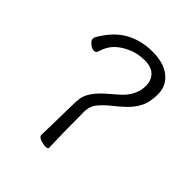

<svg xmlns="http://www.w3.org/2000/svg" viewBox="-200 -837 971 971"><g transform="rotate(45 285.0 -351.5)"><path d="M300 -105 303 1Q303 10 285.5 10Q268 10 248.5 2.5Q229 -5 229 -17L231 -105L233 -219Q234 -268 237 -286Q242 -314 263 -342.5Q284 -371 311.5 -394.5Q339 -418 366 -442Q428 -497 428 -568Q428 -604 405 -629Q382 -654 332 -654Q282 -654 240 -635Q198 -616 172.5 -589.5Q147 -563 134 -519Q130 -506 115.5 -506Q101 -506 85 -519.5Q69 -533 69 -543.5Q69 -554 71 -557Q118 -640 182.5 -676.5Q247 -713 329 -713Q411 -713 456 -676Q501 -639 501 -580.5Q501 -522 482 -486Q463 -450 434.5 -423Q406 -396 376.5 -373Q347 -350 323 -321.5Q299 -293 299 -254Z"/></g></svg>

Font: QiushuiShotai Bright
Style: Regular
Weight: 400
Designer: Christian Thalmann (Catharsis Fonts)
Version: Version 1.250;